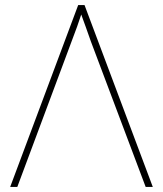

<svg xmlns="http://www.w3.org/2000/svg" viewBox="-20 -734 640 754"><path d="M20 0 287 -714H312L580 0H552L337 -571Q327 -600 317 -627.5Q307 -655 299 -677Q292 -655 283 -630Q274 -605 261 -571L48 0Z"/></svg>

Font: Noto Sans Mono Thin
Style: Regular
Weight: 100
Designer: Monotype Design Team
Foundry: Monotype Imaging Inc.
Version: Version 2.014